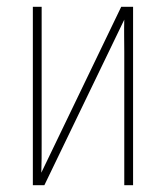

<svg xmlns="http://www.w3.org/2000/svg" viewBox="-20 -547 489 567"><path d="M77 0H111L347 -489C346 -457 347 -427 347 -394V0H373V-527H338L102 -37C103 -65 103 -92 103 -122V-527H77Z"/></svg>

Font: Noto Sans Condensed Thin
Style: Regular
Weight: 100
Width: 3
Designer: Monotype Design Team
Foundry: Monotype Imaging Inc.
Version: Version 2.013